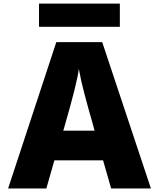

<svg xmlns="http://www.w3.org/2000/svg" viewBox="-20 -1019 887 1074"><path d="M25.4 35.2 294.9 -783.2H551.8L824.2 35.2H601.6L556.6 -122.1H284.2L239.3 35.2ZM198.2 -869.1V-999H650.4V-869.1ZM334 -288.1H508.8L502.9 -311.5Q438.5 -534.2 425.8 -609.4L420.9 -633.8Q413.1 -561.5 340.8 -311.5Z"/></svg>

Font: GenEi M Gothic v2 Black
Style: Regular
Weight: 900
Version: Version 2.0